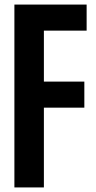

<svg xmlns="http://www.w3.org/2000/svg" viewBox="-20 -820 422 840"><path d="M43 0V-800H359V-686H172V-463H349V-349H172V0Z"/></svg>

Font: Big Shoulders Display ExtraBold
Style: Regular
Weight: 800
Designer: Patric King
Foundry: XO Type Co
Version: Version 1.000; ttfautohint (v1.8.2)